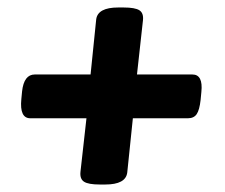

<svg xmlns="http://www.w3.org/2000/svg" viewBox="-20 -493 600 513"><path d="M247 0Q216 0 204.5 -7.5Q193 -15 195 -34L211 -177H61Q32 -177 37 -228L39 -249Q44 -294 73 -294H222L237 -441Q241 -473 296 -473H310Q341 -473 352.5 -465.5Q364 -458 362 -439L346 -294H494Q523 -294 518 -247L516 -226Q513 -199 505.5 -188Q498 -177 482 -177H335L320 -32Q316 0 261 0Z"/></svg>

Font: Asap ExtraBold
Style: Italic
Weight: 800
Italic angle: -6°
Designer: Pablo Cosgaya
Foundry: Omnibus-Type
Version: Version 3.001; ttfautohint (v1.8.4.7-5d5b)